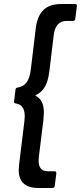

<svg xmlns="http://www.w3.org/2000/svg" viewBox="-20 -804 402 954"><path d="M73 40Q73 33 75 13L101 -200Q103 -218 103 -226Q103 -284 58 -290Q48 -291 50 -301L57 -358Q57 -367 67 -369Q96 -373 112 -394.5Q128 -416 133 -458L158 -666Q166 -726 196.5 -755Q227 -784 283 -784H353Q358 -784 360.5 -781Q363 -778 362 -774L354 -710Q352 -700 343 -700H310Q256 -700 247 -630L225 -448Q219 -401 203.5 -373.5Q188 -346 159 -332Q154 -330 159 -327Q179 -316 188.5 -296Q198 -276 198 -244Q198 -235 196 -211L173 -24Q172 -17 172 -5Q172 47 218 47H251Q260 47 260 57L252 120Q250 130 241 130H170Q73 130 73 40Z"/></svg>

Font: Barlow Medium
Style: Italic
Weight: 500
Italic angle: -7°
Designer: Jeremy Tribby
Foundry: Tribby Type
Version: Version 1.408